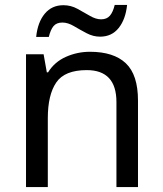

<svg xmlns="http://www.w3.org/2000/svg" viewBox="-20 -755 658 775"><path d="M343 -546Q439 -546 488 -499.5Q537 -453 537 -349V0H450V-343Q450 -472 330 -472Q241 -472 207 -422Q173 -372 173 -278V0H85V-536H156L169 -463H174Q200 -505 246 -525.5Q292 -546 343 -546ZM126 -606Q132 -665 160.5 -699.5Q189 -734 236 -734Q266 -734 292.5 -719.5Q319 -705 343 -691Q367 -677 388 -677Q411 -677 423.5 -691.5Q436 -706 443 -735H493Q487 -677 459 -642Q431 -607 384 -607Q356 -607 329.5 -621Q303 -635 278.5 -649.5Q254 -664 232 -664Q208 -664 196 -649.5Q184 -635 177 -606Z"/></svg>

Font: Noto Sans Modi
Style: Regular
Weight: 400
Designer: Monotype Design Team
Foundry: Monotype Imaging Inc.
Version: Version 2.003; ttfautohint (v1.8.4.7-5d5b)